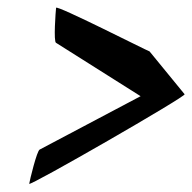

<svg xmlns="http://www.w3.org/2000/svg" viewBox="-20 -626 494 493"><path d="M55 -154C54 -146 461 -380 454 -384L364 -494C357 -496 125 -614 124 -606C123 -598 117 -518 124 -516L341 -379L82 -242C75 -240 56 -162 55 -154Z"/></svg>

Font: Ampere
Style: SCCndIta
Weight: 400
Version: Version 1